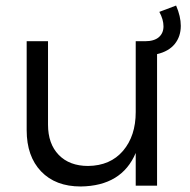

<svg xmlns="http://www.w3.org/2000/svg" viewBox="-20 -676 690 699"><path d="M638.2 -582Q638.2 -543 616.2 -515.9Q594.2 -488.8 551.8 -479V0H474.1V-119.1Q423.3 1 273.9 2.9Q182.1 2.9 129.6 -52Q77.1 -106.9 77.1 -202.1V-525.9H154.8V-222.2Q154.8 -152.3 193.8 -112.1Q232.9 -71.8 300.8 -71.8Q381.8 -72.8 428 -127Q474.1 -181.2 474.1 -268.1V-525.9H507.8Q541 -525.9 558.1 -540.5Q575.2 -555.2 575.2 -580.1Q575.2 -605 560.1 -632.8L621.1 -655.8Q638.2 -616.2 638.2 -582Z"/></svg>

Font: Argentum Sans Light
Style: Regular
Weight: 300
Designer: Julieta Ulanovsky (Modified by Cristiano Sobral)
Foundry: Julieta Ulanovsky
Version: Version 1.000; ttfautohint (v1.5.65-e2d9)